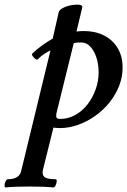

<svg xmlns="http://www.w3.org/2000/svg" viewBox="-96 -548 558 841"><path d="M-72 273Q-76 273 -76 264Q-76 255 -71.5 246Q-67 237 -61 237Q-37 237 -22 228Q-7 219 -3 200L125 -327Q114 -322 99.5 -313Q85 -304 69 -288Q66 -285 59 -290Q52 -295 47 -302.5Q42 -310 45 -313Q66 -333 89 -349.5Q112 -366 135 -379L161 -494Q164 -505 180.5 -513.5Q197 -522 217.5 -525.5Q238 -529 252.5 -527Q267 -525 264 -514L239 -410Q247 -411 255.5 -411.5Q264 -412 272 -412Q321 -412 359 -393Q397 -374 419 -338Q441 -302 441 -252Q441 -210 425.5 -171Q410 -132 383 -98.5Q356 -65 320.5 -40Q285 -15 245.5 -1Q206 13 166 13Q161 13 154 12.5Q147 12 138 11L92 196Q87 218 99 227.5Q111 237 147 237Q153 237 152.5 246Q152 255 147.5 264Q143 273 138 273Q118 271 91.5 270Q65 269 33 269Q1 269 -25.5 270Q-52 271 -72 273ZM167 -27Q203 -27 234 -44.5Q265 -62 287.5 -91Q310 -120 323 -156.5Q336 -193 336 -231Q336 -266 326.5 -295.5Q317 -325 300 -343.5Q283 -362 260 -362Q252 -362 243.5 -361.5Q235 -361 227 -359L152 -55Q151 -51 150.5 -47Q150 -43 150 -39Q150 -33 154.5 -30Q159 -27 167 -27Z"/></svg>

Font: Junicode VF
Style: Italic
Weight: 400
Italic angle: -11°
Designer: Peter S. Baker
Version: Version 2.209